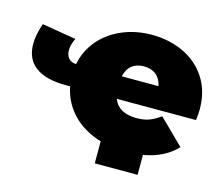

<svg xmlns="http://www.w3.org/2000/svg" viewBox="-95 -682 1056 909"><g transform="rotate(15 433.0 -228.0)"><path d="M849 -221C851.7 -242.3 853 -260 853 -274C853 -333.3 839.2 -384.3 811.5 -427C783.8 -469.7 746.5 -502 699.5 -524C652.5 -546 600.7 -557 544 -557C491.3 -557 442.8 -547.5 398.5 -528.5C354.2 -509.5 317.5 -482.8 288.5 -448.5C259.5 -414.2 240.7 -374.7 232 -330C216 -330.7 203.7 -335.8 195 -345.5C186.3 -355.2 182 -368.3 182 -385C182 -403.7 187.3 -423.3 198 -444L31 -472C17.7 -433.3 11 -399.3 11 -370C11 -321.3 27.8 -284.3 61.5 -259C95.2 -233.7 144.7 -221 210 -221H232C240.7 -175.7 259.8 -135.5 289.5 -100.5C319.2 -65.5 357.7 -38.3 405 -19C452.3 0.3 506 10 566 10C674 10 755.7 -19.3 811 -78L690 -197C670.7 -183 652.5 -172.8 635.5 -166.5C618.5 -160.2 597.7 -157 573 -157C543.7 -157 519.5 -162.5 500.5 -173.5C481.5 -184.5 468.3 -200.3 461 -221ZM486.5 -384C502.2 -396.7 522 -403 546 -403C570 -403 589.8 -396.7 605.5 -384C621.2 -371.3 631.3 -353.3 636 -330H456C460.7 -353.3 470.8 -371.3 486.5 -384ZM649 101V-36H439V101Z"/></g></svg>

Font: Montserrat Custom Black
Style: Regular
Weight: 900
Designer: Julieta Ulanovsky
Foundry: Julieta Ulanovsky
Version: Version 7.200